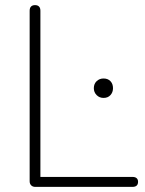

<svg xmlns="http://www.w3.org/2000/svg" viewBox="-20 -731 567 751"><path d="M118 0Q108 0 102 -6Q96 -12 96 -22V-689Q96 -700 101.5 -705.5Q107 -711 117 -711Q127 -711 132.5 -705.5Q138 -700 138 -689V-39H498Q509 -39 514.5 -34Q520 -29 520 -20Q520 -10 514.5 -5Q509 0 498 0ZM385 -348Q369 -348 358 -359Q347 -370 347 -386Q347 -403 358 -413.5Q369 -424 385 -424Q402 -424 412 -413.5Q422 -403 422 -386Q422 -370 412 -359Q402 -348 385 -348Z"/></svg>

Font: Nunito ExtraLight
Style: Regular
Weight: 200
Designer: Vernon Adams
Foundry: Vernon Adams
Version: Version 3.602;April 4, 2023;FontCreator 14.0.0.2856 64-bit